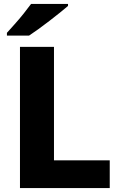

<svg xmlns="http://www.w3.org/2000/svg" viewBox="-20 -951 610 971"><path d="M81 0V-714H253V-140H535V0ZM324 -931V-921Q308 -907 283 -887Q258 -867 229.5 -845Q201 -823 174 -803.5Q147 -784 127 -771H15V-785Q31 -803 54 -828.5Q77 -854 99 -881.5Q121 -909 137 -931Z"/></svg>

Font: Noto Sans Cherokee ExtraBold
Style: Regular
Weight: 800
Designer: Monotype Design Team
Foundry: Monotype Imaging Inc.
Version: Version 2.001; ttfautohint (v1.8.4.7-5d5b)